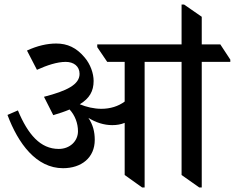

<svg xmlns="http://www.w3.org/2000/svg" viewBox="-20 -820 1036 847"><path d="M258 -78C339 -78 398 -124 398 -203C398 -239 390 -270 370 -300C402 -280 438 -268 475 -268C495 -268 513 -271 530 -278V-48L607 7H618V-547H781V-48L859 7H870V-547H996V-557L952 -624H870V-746L792 -800H781V-624H409V-612L453 -547H530V-372C502 -351 466 -340 427 -340C395 -340 361 -348 332 -360C375 -386 393 -418 393 -463C393 -496 379 -537 353 -567C317 -610 277 -628 228 -628C188 -628 144 -618 99 -597L143 -512C187 -532 232 -547 270 -547C305 -547 331 -528 331 -494C331 -447 275 -419 174 -393L215 -312C242 -320 266 -328 287 -337C311 -311 324 -276 324 -241C324 -198 289 -163 239 -163C158 -163 103 -227 59 -333L13 -313C60 -187 140 -78 258 -78Z"/></svg>

Font: Noto Serif Devanagari Medium
Style: Regular
Weight: 500
Designer: Universal Thirst, Indian Type Foundry and the Monotype Design Team
Foundry: Monotype Imaging Inc.
Version: Version 2.004